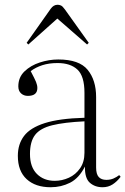

<svg xmlns="http://www.w3.org/2000/svg" viewBox="-20 -773 527 807"><path d="M193 14Q129 14 92 -20Q55 -54 55 -118Q55 -167 81 -201.5Q107 -236 168 -255.5Q229 -275 335 -278V-383Q335 -453 305.5 -480.5Q276 -508 222 -508Q186 -508 158 -499Q130 -490 109 -474Q126 -442 131.5 -428.5Q137 -415 137 -403Q137 -370 97 -370Q80 -370 68.5 -380.5Q57 -391 57 -410Q57 -448 83 -473Q109 -498 147.5 -510.5Q186 -523 225 -523Q313 -523 348.5 -479.5Q384 -436 384 -365V-69Q384 -41 395 -29Q406 -17 427 -17Q444 -17 457.5 -23Q471 -29 481 -37L487 -30Q472 -10 453.5 2Q435 14 411 14Q379 14 357.5 -5Q336 -24 337 -73Q312 -24 274.5 -5Q237 14 193 14ZM210 -13Q241 -13 269.5 -26Q298 -39 316.5 -65.5Q335 -92 335 -131V-263Q250 -259 199.5 -246.5Q149 -234 127.5 -206Q106 -178 106 -126Q106 -71 135 -42Q164 -13 210 -13ZM99 -586 92 -593 193 -736Q205 -753 222 -753Q229 -753 236 -750Q243 -747 253 -733L353 -593L346 -586L221 -695Z"/></svg>

Font: Literata 72pt ExtraLight
Style: Regular
Weight: 200
Designer: Latin by Veronika Burian and Jose Scaglione. Greek by Irene Vlachou. Cyrillic by Vera Evstafieva.
Foundry: TypeTogether
Version: Version 3.002